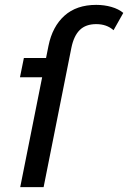

<svg xmlns="http://www.w3.org/2000/svg" viewBox="-20 -768 526 788"><path d="M63 0 153 -451H62L78 -530H169L179 -580Q195 -659 244.5 -703.5Q294 -748 375 -748Q408 -748 437.5 -739.5Q467 -731 486 -715L446 -644Q418 -669 375 -669Q332 -669 307.5 -645Q283 -621 273 -572L159 0Z"/></svg>

Font: Montserrat Medium
Style: Italic
Weight: 500
Italic angle: -11.3°
Designer: Julieta Ulanovsky
Foundry: Julieta Ulanovsky
Version: Version 9.000; ttfautohint (v1.8.4.7-5d5b)